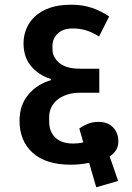

<svg xmlns="http://www.w3.org/2000/svg" viewBox="-20 -722 559 816"><path d="M369 5 359 -30Q339 -26 320 -24Q301 -22 281 -22Q175 -22 119 -72.5Q63 -123 63 -209Q63 -276 101 -320.5Q139 -365 196 -381V-386Q144 -403 112 -441Q80 -479 80 -538Q80 -570 92 -599.5Q104 -629 128.5 -652Q153 -675 191 -688.5Q229 -702 282 -702Q333 -702 372.5 -688Q412 -674 444 -652L401 -567Q372 -585 346 -593Q320 -601 289 -601Q248 -601 225.5 -579.5Q203 -558 203 -528V-513Q203 -479 232 -454.5Q261 -430 321 -430H402V-328H322Q289 -328 264 -319.5Q239 -311 222.5 -297Q206 -283 197.5 -264.5Q189 -246 189 -226V-205Q189 -163 215 -137.5Q241 -112 291 -112Q299 -112 311 -113Q323 -114 334 -117L317 -176Q334 -188 353.5 -196Q373 -204 400 -204Q438 -204 460.5 -180.5Q483 -157 483 -121Q483 -81 446 -57L459 -20L482 47L389 74Z"/></svg>

Font: IBM Plex Sans Devanagari SemiBold
Style: Regular
Weight: 600
Designer: Mike Abbink, Paul van der Laan, Pieter van Rosmalen, Erin McLaughlin
Foundry: Bold Monday
Version: Version 1.1